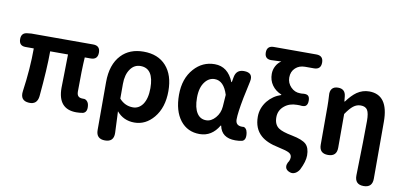

<svg xmlns="http://www.w3.org/2000/svg" viewBox="-84 -1063 3255 1543"><g transform="rotate(10 1543.0 -291.0)"><path d="M566.4 13.7Q416 13.7 416 -160.2Q416 -177.7 418 -261.7Q419.9 -379.9 420.9 -432.6H275.4Q275.4 -292 253.9 -62.5Q246.1 7.8 178.7 3.9Q103.5 0 115.2 -81.1Q141.6 -265.6 141.6 -432.6H74.2Q20.5 -432.6 20.5 -488.3Q20.5 -540 71.3 -543.9L101.6 -546.9H381.8H606.4Q663.1 -546.9 663.1 -490.2Q663.1 -432.6 606.4 -432.6H557.6Q550.8 -329.1 550.8 -153.3Q550.8 -126 563.5 -114.3Q574.2 -103.5 601.6 -103.5Q620.1 -105.5 633.3 -92.3Q646.5 -79.1 649.4 -59.6Q658.2 -2.9 621.1 8.8Q593.8 13.7 566.4 13.7Z M833 196.3Q760.7 196.3 760.7 124V-35.2V-266.6Q760.7 -411.1 835 -489.3Q902.3 -560.5 1016.6 -560.5Q1134.8 -560.5 1200.7 -486.8Q1266.6 -413.1 1266.6 -282.2Q1266.6 -147.5 1197.3 -64.5Q1131.8 13.7 1040 13.7Q951.2 13.7 895.5 -52.7Q896.5 -39.1 897.5 -11.7Q901.4 79.1 903.3 123Q905.3 196.3 833 196.3ZM1007.8 -104.5Q1055.7 -104.5 1086.9 -147.5Q1120.1 -195.3 1120.1 -280.3Q1120.1 -442.4 1011.7 -442.4Q960.9 -442.4 929.7 -398.4Q896.5 -352.5 896.5 -276.4V-156.2Q942.4 -104.5 1007.8 -104.5Z M1572.3 13.7Q1473.6 13.7 1415 -60.5Q1355.5 -136.7 1355.5 -269Q1355.5 -401.4 1428.7 -483.4Q1497.1 -560.5 1596.7 -560.5Q1704.1 -560.5 1752 -442.4H1755.9L1763.7 -486.3Q1775.4 -546.9 1836.9 -546.9Q1916 -546.9 1899.4 -471.7Q1894.5 -449.2 1884.8 -402.8Q1875 -356.4 1870.1 -334Q1845.7 -208 1845.7 -154.3Q1845.7 -103.5 1899.4 -103.5Q1900.4 -103.5 1901.4 -103.5Q1918 -107.4 1929.7 -93.8Q1940.4 -82 1943.4 -62.5Q1953.1 -3.9 1919.9 7.8Q1896.5 13.7 1864.3 13.7Q1752 13.7 1732.4 -83H1728.5Q1671.9 13.7 1572.3 13.7ZM1605.5 -104.5Q1646.5 -104.5 1680.7 -143.6Q1714.8 -182.6 1718.8 -236.3L1725.6 -333Q1691.4 -442.4 1617.2 -442.4Q1570.3 -442.4 1538.1 -400.4Q1502 -354.5 1502 -270.5Q1502 -188.5 1530.3 -145.5Q1556.6 -104.5 1605.5 -104.5Z M2341.8 190.4Q2309.6 179.7 2304.7 155.3Q2299.8 131.8 2320.3 101.6Q2327.1 86.9 2327.1 71.3Q2327.1 47.9 2304.7 35.2Q2282.2 22.5 2216.8 8.8Q2119.1 -10.7 2070.3 -54.7Q2009.8 -108.4 2009.8 -205.1Q2009.8 -275.4 2055.7 -334Q2099.6 -387.7 2165 -409.2V-413.1Q2116.2 -432.6 2088.4 -472.2Q2060.5 -511.7 2060.5 -563.5Q2060.5 -597.7 2076.2 -627.4Q2091.8 -657.2 2119.1 -674.8Q2103.5 -673.8 2075.2 -672.9Q2058.6 -671.9 2049.8 -671.9Q1983.4 -665 1983.4 -724.6Q1983.4 -779.3 2040 -779.3H2212.9H2386.7Q2443.4 -779.3 2443.4 -722.7Q2443.4 -666 2386.7 -666H2314.5Q2266.6 -666 2236.3 -637.7Q2204.1 -608.4 2204.1 -559.6Q2204.1 -514.6 2235.8 -481.9Q2267.6 -449.2 2311.5 -449.2Q2319.3 -449.2 2326.2 -449.2Q2360.4 -454.1 2375 -444.3Q2390.6 -433.6 2390.6 -401.9Q2390.6 -370.1 2374 -358.4Q2359.4 -348.6 2325.2 -353.5Q2314.5 -353.5 2303.7 -353.5Q2242.2 -353.5 2201.2 -319.3Q2157.2 -283.2 2157.2 -226.6Q2157.2 -167 2195.3 -140.6Q2225.6 -119.1 2307.6 -103.5Q2392.6 -86.9 2423.8 -57.6Q2454.1 -28.3 2454.1 33.2Q2454.1 83 2418.9 153.3Q2405.3 175.8 2385.7 186.5Q2363.3 198.2 2341.8 190.4Z M2943.4 196.3Q2870.1 196.3 2872.1 120.1Q2879.9 -190.4 2879.9 -323.2Q2879.9 -386.7 2864.3 -412.1Q2848.6 -437.5 2809.6 -437.5Q2776.4 -437.5 2749 -416Q2722.7 -395.5 2689.5 -346.7V-71.3Q2689.5 0 2618.2 0Q2546.9 0 2546.9 -71.3V-383.8Q2546.9 -423.8 2543.9 -471.7Q2540 -506.8 2555.7 -526.9Q2571.3 -546.9 2605.5 -546.9Q2664.1 -546.9 2669.9 -487.3L2673.8 -446.3H2677.7Q2718.8 -502 2757.8 -529.3Q2803.7 -560.5 2857.4 -560.5Q3014.6 -560.5 3014.6 -340.8V-72.3V124Q3014.6 196.3 2943.4 196.3Z"/></g></svg>

Font: Bpmf GenSen Rounded B
Style: B
Weight: 700
Foundry: But Ko
Version: Version 1.320